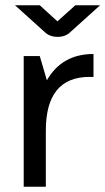

<svg xmlns="http://www.w3.org/2000/svg" viewBox="-20 -709 400 729"><path d="M199 -569Q168 -569 149 -588L37 -689H131L198 -628L266 -689H360L248 -588Q229 -569 199 -569ZM70 0V-496H131L158 -404Q215 -504 335 -504V-417H320Q154 -417 154 -213V0Z"/></svg>

Font: Atkinson Hyperlegible Pro
Style: Regular
Weight: 400
Designer: Elliott Scott, Megan Eiswerth, Linus Boman, Theodore Petrosky, Jacob Perez
Foundry: Braille Institute
Version: Version 1.5.1